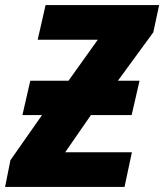

<svg xmlns="http://www.w3.org/2000/svg" viewBox="-56 -734 645 754"><path d="M-36 0 -15 -105 109 -282H32L63 -417H213L328 -578H92L123 -714H569L546 -607L407 -417H492L461 -282H301L200 -136H462L433 0Z"/></svg>

Font: Noto Sans Display Extra
Style: Italic
Weight: 800
Italic angle: -12°
Designer: Monotype Design Team
Foundry: Monotype Imaging Inc.
Version: Version 1.900